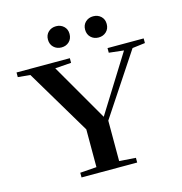

<svg xmlns="http://www.w3.org/2000/svg" viewBox="-122 -966 1021 1077"><g transform="rotate(-15 388.5 -428.0)"><path d="M452.6 -795.4Q452.6 -822.8 470.7 -839.6Q488.8 -856.4 515.1 -856.4Q542 -856.4 560.1 -839.6Q578.1 -822.8 578.1 -795.4Q578.1 -767.6 560.1 -750.5Q542 -733.4 515.1 -733.4Q488.3 -733.4 470.5 -750.5Q452.6 -767.6 452.6 -795.4ZM236.8 -795.4Q236.8 -822.8 254.9 -839.6Q272.9 -856.4 299.8 -856.4Q326.2 -856.4 344.2 -839.6Q362.3 -822.8 362.3 -795.4Q362.3 -767.6 344.5 -750.5Q326.7 -733.4 299.8 -733.4Q272.9 -733.4 254.9 -750.5Q236.8 -767.6 236.8 -795.4ZM218.8 0V-27.3L314.5 -34.2V-253.4L90.3 -629.4L19 -636.2V-663.1H328.6V-636.2L234.9 -629.4L427.2 -296.4L633.3 -626.5L547.4 -636.2V-663.1H757.3V-636.2L683.1 -627L446.3 -269V-34.2L542 -27.3V0Z"/></g></svg>

Font: Elstob SemiBold
Style: Regular
Weight: 600
Designer: Peter S. Baker
Version: Version 1.015